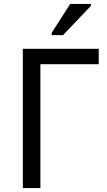

<svg xmlns="http://www.w3.org/2000/svg" viewBox="-20 -964 549 984"><path d="M245 -784H303L446 -934V-944H340L245 -796ZM97 0H187V-635H486V-714H97Z"/></svg>

Font: Noto Sans Math
Style: Regular
Weight: 400
Designer: Monotype Design Team, Delve Withrington, Jeff Kellem
Foundry: Monotype Imaging Inc., Delve Fonts LLC
Version: Version 3.000